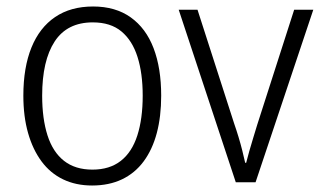

<svg xmlns="http://www.w3.org/2000/svg" viewBox="-20 -562 988 592"><path d="M477 -267Q477 -203 463.5 -152Q450 -101 423 -64.5Q396 -28 356 -9Q316 10 264 10Q214 10 174.5 -9Q135 -28 108 -64.5Q81 -101 66.5 -152Q52 -203 52 -267Q52 -354 77 -415.5Q102 -477 150 -509.5Q198 -542 267 -542Q336 -542 383 -508.5Q430 -475 453.5 -413.5Q477 -352 477 -267ZM110 -267Q110 -196 126.5 -144.5Q143 -93 177.5 -66Q212 -39 265 -39Q318 -39 352.5 -66Q387 -93 403.5 -144.5Q420 -196 420 -267Q420 -336 404 -386.5Q388 -437 354.5 -465Q321 -493 266 -493Q187 -493 148.5 -434Q110 -375 110 -267Z M707 0 531 -532H589L702 -181Q709 -161 715.5 -139.5Q722 -118 727 -98Q732 -78 736 -60H739Q743 -76 748.5 -95.5Q754 -115 760.5 -136Q767 -157 773 -177L887 -532H946L768 0Z"/></svg>

Font: Noto Sans Thai SemiCondensed Light
Style: Regular
Weight: 300
Width: 4
Designer: Monotype Design Team
Foundry: Monotype Imaging Inc.
Version: Version 2.001